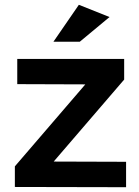

<svg xmlns="http://www.w3.org/2000/svg" viewBox="-20 -780 581 801"><path d="M437 -709 313 -606H203L309 -760ZM498 -534V-448L204 -106L506 -105V1L42 0V-86L336 -428L52 -429V-534Z"/></svg>

Font: QuotatisMedium
Style: Regular
Weight: 500
Designer: Julieta Ulanovsky
Foundry: Quotatis-Medium
Version: Version 4.000;PS 004.000;hotconv 1.0.88;makeotf.lib2.5.64775